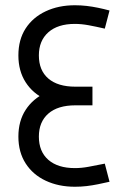

<svg xmlns="http://www.w3.org/2000/svg" viewBox="-20 -695 508 731"><path d="M267 -294Q203 -294 154 -316.5Q105 -339 77.5 -382Q50 -425 50 -484Q50 -544 77.5 -586.5Q105 -629 154 -652Q203 -675 265 -675Q288 -675 309.5 -672.5Q331 -670 353 -665.5Q375 -661 397 -655L379 -586Q344 -594 317 -599Q290 -604 265 -604Q200 -604 164 -572Q128 -540 128 -484Q128 -427 164 -396Q200 -365 267 -365ZM265 16Q203 16 154 -7Q105 -30 77.5 -73Q50 -116 50 -175Q50 -234 77.5 -276.5Q105 -319 154 -342Q203 -365 267 -365V-294Q200 -294 164 -262.5Q128 -231 128 -175Q128 -118 164 -86.5Q200 -55 265 -55Q290 -55 317 -60Q344 -65 379 -72L397 -3Q375 2 353 6.5Q331 11 309.5 13.5Q288 16 265 16ZM267 -294V-365H332V-294Z"/></svg>

Font: Cairo
Style: Regular
Weight: 400
Designer: Mohamed Gaber, Accademia di Belle Arti di Urbino
Foundry: Kief Type Foundry, Accademia di Belle Arti di Urbino
Version: Version 3.120